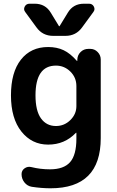

<svg xmlns="http://www.w3.org/2000/svg" viewBox="-20 -783 631 1033"><path d="M281 -430Q171 -430 171 -270Q171 -187 200.5 -146Q230 -105 281 -105Q326 -105 358.5 -137Q391 -169 391 -212V-320Q391 -366 358.5 -398Q326 -430 281 -430ZM239 -5Q151 -5 95 -75.5Q39 -146 39 -270Q39 -394 92.5 -462Q146 -530 239 -530Q286 -530 322 -513Q358 -496 393 -456Q394 -455 395 -455Q396 -455 396 -456V-463Q397 -487 414 -503.5Q431 -520 455 -520H466Q489 -520 505.5 -503Q522 -486 522 -463V-40Q522 230 252 230Q204 230 151 222Q127 218 111.5 198.5Q96 179 96 154Q96 134 112.5 122.5Q129 111 149 116Q197 128 249 128Q323 128 357 89.5Q391 51 391 -37V-68Q391 -69 390 -69Q389 -69 388 -68Q328 -5 239 -5ZM431 -763H459Q477 -763 485 -747.5Q493 -732 482 -718L422 -636Q389 -590 332 -590H266Q209 -590 176 -636L116 -718Q105 -732 113 -747.5Q121 -763 139 -763H167Q224 -763 253 -715L297 -643Q297 -642 299 -642Q301 -642 301 -643L345 -715Q374 -763 431 -763Z"/></svg>

Font: Rounded Mplus 1c Bold
Style: Bold
Weight: 700
Version: Version 1.059.20150529